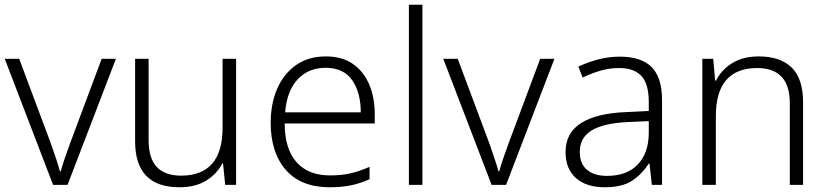

<svg xmlns="http://www.w3.org/2000/svg" viewBox="-20 -780 3491 810"><path d="M204 0 0 -532H61L193 -179Q205 -146 215.5 -114Q226 -82 233 -57H236Q243 -82 254 -114.5Q265 -147 277 -179L409 -532H469L265 0Z M976 -532V0H930L921 -91H918Q896 -47 850.5 -18.5Q805 10 737 10Q550 10 550 -184V-532H607V-189Q607 -112 641.5 -75.5Q676 -39 744 -39Q919 -39 919 -242V-532Z M1355 -542Q1423 -542 1468.5 -510.5Q1514 -479 1537.5 -424Q1561 -369 1561 -298V-259H1181Q1181 -153 1230.5 -96.5Q1280 -40 1372 -40Q1421 -40 1458 -48.5Q1495 -57 1539 -76V-24Q1499 -6 1460 2Q1421 10 1370 10Q1250 10 1186 -63Q1122 -136 1122 -262Q1122 -343 1149.5 -406Q1177 -469 1229 -505.5Q1281 -542 1355 -542ZM1354 -494Q1281 -494 1235.5 -445Q1190 -396 1183 -306H1502Q1502 -390 1465.5 -442Q1429 -494 1354 -494Z M1762 0H1705V-760H1762Z M2054 0 1850 -532H1911L2043 -179Q2055 -146 2065.5 -114Q2076 -82 2083 -57H2086Q2093 -82 2104 -114.5Q2115 -147 2127 -179L2259 -532H2319L2115 0Z M2595 -541Q2685 -541 2729 -497Q2773 -453 2773 -358V0H2730L2720 -90H2717Q2688 -45 2646.5 -17.5Q2605 10 2531 10Q2454 10 2410 -28.5Q2366 -67 2366 -139Q2366 -219 2431 -260.5Q2496 -302 2620 -307L2717 -312V-349Q2717 -427 2685.5 -460Q2654 -493 2593 -493Q2552 -493 2514 -482Q2476 -471 2438 -453L2420 -499Q2458 -517 2502.5 -529Q2547 -541 2595 -541ZM2627 -265Q2525 -260 2475.5 -229.5Q2426 -199 2426 -139Q2426 -89 2456.5 -63.5Q2487 -38 2541 -38Q2624 -38 2670 -85.5Q2716 -133 2717 -217V-269Z M3181 -542Q3272 -542 3320 -495Q3368 -448 3368 -348V0H3312V-344Q3312 -420 3277 -456.5Q3242 -493 3175 -493Q3000 -493 3000 -290V0H2943V-532H2989L2997 -440H3001Q3022 -484 3068 -513Q3114 -542 3181 -542Z"/></svg>

Font: Noto Sans Arabic UI Lt
Style: Regular
Weight: 300
Designer: Monotype Design Team, Nadine Chahine and Nizar Qandah
Foundry: Monotype Imaging Inc.
Version: Version 2.010; ttfautohint (v1.8.4.7-5d5b)